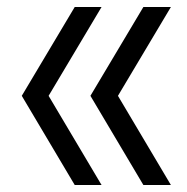

<svg xmlns="http://www.w3.org/2000/svg" viewBox="-20 -531 537 551"><path d="M391.5 0 239.5 -256 391.5 -511H470.5L318.5 -256L470.5 0ZM194.5 0 42.5 -256 194.5 -511H271.5L119.5 -256L271.5 0Z"/></svg>

Font: Overpass Light
Style: Regular
Weight: 300
Designer: Delve Withrington, Dave Bailey, Thomas Jockin
Foundry: Delve Fonts LLC
Version: Version 4.000; ttfautohint (v1.8.3)